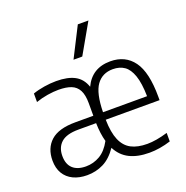

<svg xmlns="http://www.w3.org/2000/svg" viewBox="-142 -940 1049 1081"><g transform="rotate(-20 382.0 -399.0)"><path d="M726 -249.5H403.5Q405 -172.5 424.5 -127Q444 -81.5 481.8 -61.5Q519.5 -41.5 578 -41.5Q630.5 -41.5 700.5 -62.5V-11.5Q634 9.5 572.5 9.5Q502 9.5 454 -14.5Q406 -38.5 379.5 -90Q343 -36.5 297.8 -14Q252.5 8.5 200 8.5Q152.5 8.5 117 -8.5Q81.5 -25.5 62.2 -57.8Q43 -90 43 -135.5Q43 -209.5 90 -252Q137 -294.5 238 -294.5H345.5V-370Q345.5 -419.5 330.5 -447.8Q315.5 -476 286 -487.5Q256.5 -499 210 -499Q179.5 -499 144 -493.2Q108.5 -487.5 74 -475.5V-526.5Q105 -537.5 142.8 -543.5Q180.5 -549.5 215 -549.5Q284 -549.5 325.8 -527Q367.5 -504.5 384.5 -454Q429.5 -550 539 -550Q629 -550 677.5 -483.2Q726 -416.5 726 -270ZM403.5 -294.5H667.5Q666 -373 650 -419Q634 -465 606 -484.2Q578 -503.5 537.5 -503.5Q474.5 -503.5 440 -455.8Q405.5 -408 403.5 -294.5ZM361 -138Q347.5 -185.5 346 -250H240Q168.5 -250 136.2 -221Q104 -192 104 -141Q104 -91.5 131.5 -66Q159 -40.5 210 -40.5Q255 -40.5 294 -63.2Q333 -86 361 -138ZM348.5 -629 439.5 -808H503L401 -629Z"/></g></svg>

Font: Encode Sans Semi Condensed Light
Style: Regular
Weight: 300
Width: 4
Designer: Multiple Designers
Foundry: Impallari Type
Version: Version 2.000